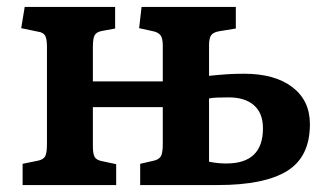

<svg xmlns="http://www.w3.org/2000/svg" viewBox="-20 -532 948 552"><path d="M45 0V-61L89 -70Q104 -73 109.5 -82Q115 -91 115 -118V-397Q115 -421 109.5 -430Q104 -439 89 -441L41 -451L51 -512H311V-450L273 -443Q257 -440 252 -430.5Q247 -421 247 -396V-298H448V-401Q448 -422 441.5 -430.5Q435 -439 421 -442L380 -451L387 -512H658V-450L609 -442Q593 -439 587 -430.5Q581 -422 581 -402V-314Q610 -317 632 -318.5Q654 -320 682 -320Q770 -320 820.5 -281.5Q871 -243 871 -175Q871 -81 805.5 -40.5Q740 0 607 0H383V-61L422 -70Q436 -73 442 -82Q448 -91 448 -118V-224H247V-112Q247 -90 252 -81Q257 -72 272 -69L314 -60V0ZM631 -62Q736 -62 736 -163Q736 -207 710 -229.5Q684 -252 638 -252Q621 -252 605.5 -251.5Q590 -251 581 -249V-67Q597 -64 608 -63Q619 -62 631 -62Z"/></svg>

Font: Literata 12pt SemiBold
Style: Regular
Weight: 600
Designer: Latin by Veronika Burian and Jose Scaglione. Greek by Irene Vlachou. Cyrillic by Vera Evstafieva.
Foundry: TypeTogether
Version: Version 3.002